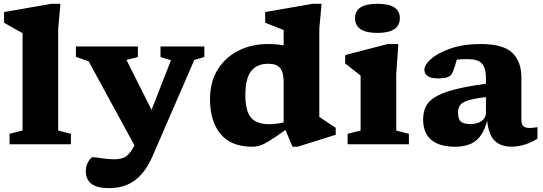

<svg xmlns="http://www.w3.org/2000/svg" viewBox="-20 -765 2877 1018"><path d="M288.5 -73 356 -55.5V0H30.5V-55.5L99.5 -73V-589.5Q89.5 -595 60 -611.2Q30.5 -627.5 1.5 -644.5V-701L253.5 -745H300.5L288.5 -612Z M557.5 232.5Q435 232.5 435 142.5Q435 113.5 448.8 91Q462.5 68.5 471.5 68.5Q486 68.5 519 74Q552 79.5 587 79.5Q630.5 79.5 652.2 61.2Q674 43 691 9.5L693 6L450 -440L382.5 -463.5V-518.5H711V-462.5L650.5 -447.5L783.5 -182.5L886.5 -445.5L831 -462.5V-518.5H1063.5V-462.5L1010 -447L790 60.5Q751 150.5 694.8 191.5Q638.5 232.5 557.5 232.5Z M1760 -50.5 1558 13H1531L1493.5 -76Q1436.5 -35 1404.8 -16Q1373 3 1354.2 8Q1335.5 13 1317.5 13Q1205.5 13 1149.5 -54.5Q1093.5 -122 1093.5 -239Q1093.5 -330 1134 -395.5Q1174.5 -461 1244 -496.2Q1313.5 -531.5 1400.5 -531.5Q1448 -531.5 1484 -524.5V-606Q1478 -608 1460 -615.2Q1442 -622.5 1421 -630.8Q1400 -639 1386 -644.5V-701L1638 -745H1685L1673 -612V-145Q1679 -141 1695.8 -129.8Q1712.5 -118.5 1731 -106.5Q1749.5 -94.5 1760 -87.5ZM1484 -329.5Q1484 -380.5 1465.5 -403.8Q1447 -427 1402 -427Q1343.5 -427 1312.2 -388.8Q1281 -350.5 1281 -260.5Q1281 -176 1311 -141.2Q1341 -106.5 1406.5 -106.5Q1443 -106.5 1484 -116Z M1981 -590.5Q1862.5 -590.5 1862.5 -669Q1862.5 -745 1981 -745Q2100 -745 2100 -669Q2100 -590.5 1981 -590.5ZM2092 -531.5 2081 -372.5V-73L2148 -55.5V0H1823V-55.5L1892 -73V-364Q1883.5 -371 1858.2 -390.8Q1833 -410.5 1810 -428.5V-473L2035.5 -531.5Z M2691 12.5Q2634 12.5 2602 -19.8Q2570 -52 2563 -125.5Q2543 -50 2502.5 -18.5Q2462 13 2392.5 13Q2310.5 13 2267 -23Q2223.5 -59 2223.5 -131.5Q2223.5 -168 2236.2 -197Q2249 -226 2283.8 -248.5Q2318.5 -271 2384.2 -288.8Q2450 -306.5 2556.5 -321V-354.5Q2556.5 -404.5 2535 -428Q2513.5 -451.5 2461.5 -451.5Q2442.5 -451.5 2428 -450.8Q2413.5 -450 2402 -449Q2393 -415 2382 -386.5Q2373.5 -363.5 2354.5 -356.5Q2335.5 -349.5 2301 -349.5Q2264.5 -349.5 2247.2 -362Q2230 -374.5 2230 -394.5Q2230 -421.5 2266.8 -453.5Q2303.5 -485.5 2370.8 -508.5Q2438 -531.5 2529 -531.5Q2648.5 -531.5 2696.5 -484.8Q2744.5 -438 2744.5 -353.5V-129.5Q2744.5 -105 2755.5 -95.8Q2766.5 -86.5 2788.5 -86.5Q2804 -86.5 2829.5 -91V-29.5Q2799.5 -10.5 2764.2 1Q2729 12.5 2691 12.5ZM2408.5 -168Q2408.5 -135 2422.5 -121.2Q2436.5 -107.5 2474 -107.5Q2511 -107.5 2533.8 -123.8Q2556.5 -140 2556.5 -166V-250Q2492 -242.5 2460.5 -232.2Q2429 -222 2418.8 -206.5Q2408.5 -191 2408.5 -168Z"/></svg>

Font: Newsreader Caption
Style: Bold
Weight: 700
Designer: Hugues Gentile
Foundry: Production Type
Version: Version 1.001